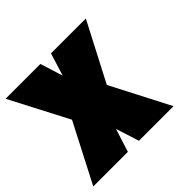

<svg xmlns="http://www.w3.org/2000/svg" viewBox="-163 -809 983 983"><g transform="rotate(-45 328.5 -317.5)"><path d="M-8.8 0 155.8 -318.4 -8.8 -634.8H243.2L281.7 -512.2L319.8 -634.8H572.3L407.7 -318.4L572.3 0H321.8L281.7 -126L241.7 0Z"/></g></svg>

Font: Coda Caption ExtraBold
Style: Regular
Weight: 800
Designer: vernon adams
Foundry: vernon adams
Version: Version 1.002